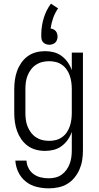

<svg xmlns="http://www.w3.org/2000/svg" viewBox="-20 -818 540 1051"><path d="M247 213Q214 213 181 205Q148 197 122 176.5Q96 156 81 125.5Q66 95 64 61H125Q126 83 136.5 103Q147 123 164.5 135.5Q182 148 203.5 153Q225 158 247 158Q266 158 284 153.5Q302 149 317.5 138Q333 127 344 111.5Q355 96 361.5 78.5Q368 61 370.5 42.5Q373 24 373 5V-96Q365 -73 351 -53Q337 -33 317.5 -18.5Q298 -4 274.5 2Q251 8 227 8Q201 8 176.5 1.5Q152 -5 131.5 -20Q111 -35 96.5 -56Q82 -77 73.5 -100.5Q65 -124 61.5 -149.5Q58 -175 58 -200V-330Q58 -355 61.5 -380.5Q65 -406 73.5 -429.5Q82 -453 96.5 -474Q111 -495 131.5 -510Q152 -525 176.5 -531.5Q201 -538 227 -538Q251 -538 274.5 -532Q298 -526 317.5 -511.5Q337 -497 351 -477Q365 -457 373 -434V-530H434V5Q434 32 430 58Q426 84 415.5 108.5Q405 133 388 154Q371 175 348.5 188.5Q326 202 299.5 207.5Q273 213 247 213ZM249 -47Q268 -47 286 -51.5Q304 -56 319.5 -67Q335 -78 345.5 -93.5Q356 -109 362 -126.5Q368 -144 370.5 -162.5Q373 -181 373 -200V-330Q373 -349 370.5 -367.5Q368 -386 362 -403.5Q356 -421 345.5 -436.5Q335 -452 319.5 -463Q304 -474 286 -478.5Q268 -483 249 -483Q230 -483 211.5 -478.5Q193 -474 177 -463.5Q161 -453 149.5 -437.5Q138 -422 131 -404.5Q124 -387 121.5 -368Q119 -349 119 -330V-200Q119 -181 121.5 -162Q124 -143 131 -125.5Q138 -108 149.5 -92.5Q161 -77 177 -66.5Q193 -56 211.5 -51.5Q230 -47 249 -47ZM250 -573Q241 -573 232.5 -576Q224 -579 217.5 -585Q211 -591 208.5 -600Q206 -609 206 -618V-620V-635Q207 -679 220 -721Q233 -763 259 -798L298 -772Q281 -748 271 -719.5Q261 -691 257 -662Q265 -661 272.5 -657.5Q280 -654 285 -648Q290 -642 292.5 -634Q295 -626 295 -618Q295 -609 292 -600Q289 -591 282.5 -585Q276 -579 267.5 -576Q259 -573 250 -573Z"/></svg>

Font: Iosevka Term Light
Style: Regular
Weight: 300
Monospace: yes
Designer: Belleve Invis
Foundry: Belleve Invis
Version: Version 9.0.1; ttfautohint (v1.8.3)